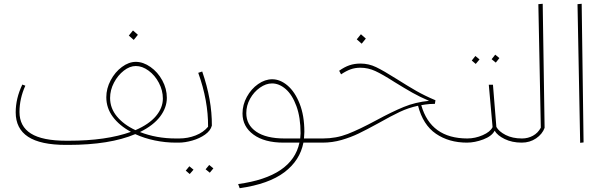

<svg xmlns="http://www.w3.org/2000/svg" viewBox="-20 -754 3198 1015"><path d="M940 -11 925 0H909Q854 0 798.5 -11.5Q743 -23 695 -45Q560 12 341 12H329Q194 12 128.5 -31Q63 -74 63 -160Q63 -234 98 -307L114 -301Q83 -233 83 -162Q83 -86 143.5 -48Q204 -10 331 -10H343Q542 -10 672 -57Q611 -90 576.5 -136.5Q542 -183 542 -240Q542 -286 565 -329.5Q588 -373 624.5 -400Q661 -427 698 -427Q737 -427 775.5 -400Q814 -373 838 -329Q862 -285 862 -237Q862 -185 826.5 -138Q791 -91 720 -56Q807 -22 909 -22H927ZM696 -66Q768 -97 804.5 -140.5Q841 -184 841 -233Q841 -276 820 -316Q799 -356 765.5 -380.5Q732 -405 698 -405Q666 -405 634.5 -380.5Q603 -356 582.5 -317Q562 -278 562 -236Q562 -182 598 -138.5Q634 -95 696 -66ZM661 -566 683 -593 709 -570 687 -543Z M910 -12 927 -22Q973 -22 1014 -38Q1055 -54 1080 -84Q1081 -222 1028 -369L1049 -376Q1101 -226 1100 -90Q1093 -63 1064 -42.5Q1035 -22 996.5 -11Q958 0 925 0ZM1067 141 1086 118 1108 136 1089 159ZM962 148 981 125 1003 143 983 166Z M1685 0H1584Q1566 94 1483.5 156.5Q1401 219 1247 241L1239 219Q1525 180 1563 0H1479Q1378 0 1320 -42.5Q1262 -85 1262 -154Q1262 -200 1285 -242Q1308 -284 1344.5 -309.5Q1381 -335 1419 -335Q1461 -335 1500 -302Q1539 -269 1564 -206Q1589 -143 1589 -57Q1589 -44 1587 -22H1687L1700 -11ZM1569 -49Q1569 -133 1547 -193Q1525 -253 1490.5 -283Q1456 -313 1418 -313Q1386 -313 1354 -290.5Q1322 -268 1302 -232Q1282 -196 1282 -156Q1282 -94 1334.5 -58Q1387 -22 1484 -22H1567Q1569 -40 1569 -49Z M2463 -11 2449 0Q2353 0 2284.5 -47Q2216 -94 2190 -195Q2139 -184 2093.5 -162.5Q2048 -141 1979 -102Q1917 -68 1875.5 -48Q1834 -28 1785.5 -14Q1737 0 1685 0L1670 -11L1687 -22Q1757 -22 1818.5 -46Q1880 -70 1969 -118Q2052 -163 2114 -188.5Q2176 -214 2248 -221Q2199 -242 2160 -264Q2121 -286 2066 -320Q2002 -361 1964 -378.5Q1926 -396 1885 -396Q1857 -396 1833.5 -387.5Q1810 -379 1783 -361L1773 -380Q1801 -400 1827.5 -409Q1854 -418 1886 -418Q1929 -418 1968.5 -399Q2008 -380 2076 -337Q2136 -299 2180.5 -273.5Q2225 -248 2282 -224L2279 -205L2251 -204Q2228 -202 2207 -198Q2257 -22 2451 -22ZM1866 -546 1888 -573 1914 -550 1892 -523Z M2753 -11 2738 0Q2687 0 2648 -19Q2609 -38 2595 -63Q2580 -34 2535 -17Q2490 0 2448 0L2434 -10L2450 -22Q2492 -22 2532 -39.5Q2572 -57 2584 -82L2564 -306H2586L2604 -83Q2617 -59 2653 -40.5Q2689 -22 2739 -22ZM2579 -441 2598 -465 2620 -447 2601 -423ZM2474 -434 2493 -458 2515 -440 2495 -416Z M2723 -11 2740 -22Q2771 -22 2797.5 -36.5Q2824 -51 2839 -79L2826 -732L2849 -734L2859 -78Q2847 -45 2814 -22.5Q2781 0 2738 0Z M3047 1 3033 -732 3055 -734 3065 -1Z"/></svg>

Font: FiraGO Thin
Style: Italic
Weight: 100
Italic angle: -8°
Designer: bBox Type GmbH
Foundry: bBox Type GmbH
Version: Version 1.001